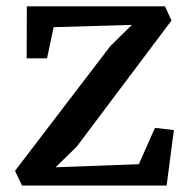

<svg xmlns="http://www.w3.org/2000/svg" viewBox="-20 -574 584 594"><path d="M388 -497 146 -490 125.5 -393.5H62.5L63 -554.5H490.5L510.5 -510.5L217.5 -120.5L152 -56.5L409.5 -66L459.5 -178.5L518 -171.5L495.5 0H48L26.5 -45.5L321 -431Z"/></svg>

Font: Merriweather 20pt Medium
Style: Regular
Weight: 500
Version: Version 2.100